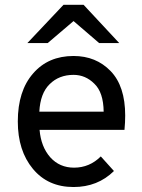

<svg xmlns="http://www.w3.org/2000/svg" viewBox="-20 -752 578 784"><path d="M384.8 -576.2Q358.4 -598.6 280.3 -666Q253.9 -643.6 174.8 -576.2Q154.3 -576.2 91.8 -576.2Q128.9 -615.2 239.3 -732.4Q259.8 -732.4 321.3 -732.4Q357.4 -693.4 466.8 -576.2Q446.3 -576.2 384.8 -576.2ZM280.3 11.7Q175.8 11.7 114.3 -62.5Q52.7 -136.7 52.7 -255.9Q52.7 -380.9 115.2 -452.1Q176.8 -523.4 280.3 -523.4Q372.1 -523.4 431.6 -461.9Q491.2 -400.4 491.2 -280.3Q491.2 -252 488.3 -221.7Q373 -221.7 141.6 -221.7Q147.5 -152.3 185.5 -109.4Q223.6 -67.4 282.2 -67.4Q345.7 -67.4 391.6 -113.3Q409.2 -93.8 445.3 -53.7Q378.9 11.7 280.3 11.7ZM140.6 -295.9Q206.1 -295.9 403.3 -295.9Q402.3 -375 365.2 -410.2Q329.1 -446.3 280.3 -446.3Q220.7 -446.3 182.6 -408.2Q144.5 -371.1 140.6 -295.9Z"/></svg>

Font: Overpass
Style: Regular
Weight: 400
Designer: Delve Withrington, Thomas Jockin
Version: Version 3.000;DELV;Overpass; ttfautohint (v1.5)